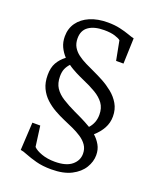

<svg xmlns="http://www.w3.org/2000/svg" viewBox="-165 -923 934 1123"><g transform="rotate(20 302.0 -361.5)"><path d="M143.5 -120 160.5 7Q177 24.5 213 37.2Q249 50 295 50Q365 50 400 21.2Q435 -7.5 435 -50Q435 -80.5 419.5 -103Q404 -125.5 378.5 -142.2Q353 -159 323.2 -172.5Q293.5 -186 265 -198Q233.5 -211.5 201.5 -229.5Q169.5 -247.5 142.5 -272.5Q115.5 -297.5 99.2 -331.8Q83 -366 83 -413Q83 -459 100.2 -489.5Q117.5 -520 148.5 -543.5Q126.5 -567 113.2 -595.5Q100 -624 100 -659.5Q100 -708.5 126 -745Q152 -781.5 199.2 -801.8Q246.5 -822 309.5 -822Q352.5 -822 386.2 -814.2Q420 -806.5 444 -797.8Q468 -789 482.5 -786L477 -627H431L408 -747Q400 -755 373.2 -763.8Q346.5 -772.5 305 -772.5Q243.5 -772.5 208.8 -748.2Q174 -724 174 -674.5Q174 -643 187.2 -620.5Q200.5 -598 222.8 -581.5Q245 -565 273 -551.2Q301 -537.5 330.5 -524Q358 -511.5 391 -493.8Q424 -476 454.8 -451.2Q485.5 -426.5 505.2 -392.8Q525 -359 525 -314.5Q525 -275 506.5 -241.2Q488 -207.5 456 -179.5Q480 -158 495.2 -131Q510.5 -104 510.5 -68.5Q510.5 -28 487 10.5Q463.5 49 415 74Q366.5 99 290.5 99Q236.5 99 195.8 88Q155 77 127.5 65.8Q100 54.5 85 53L94.5 -120ZM306.5 -265Q321 -258.5 333.2 -252.5Q345.5 -246.5 357.8 -240.5Q370 -234.5 383.5 -227.2Q397 -220 414 -210Q430 -227.5 438.5 -249.2Q447 -271 447 -297.5Q447 -339 426.8 -367Q406.5 -395 370.8 -416.2Q335 -437.5 288 -457.5Q277.5 -462.5 265 -468Q252.5 -473.5 238.8 -480.8Q225 -488 211.2 -496Q197.5 -504 185.5 -513Q170 -496.5 161.8 -477.5Q153.5 -458.5 153.5 -430.5Q153.5 -387.5 172.2 -359Q191 -330.5 225.5 -308.8Q260 -287 306.5 -265Z"/></g></svg>

Font: Merriweather 24pt SemiCondensed Light
Style: Regular
Weight: 300
Width: 4
Designer: Eben Sorkin
Foundry: Eben Sorkin
Version: Version 2.100